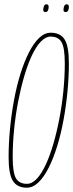

<svg xmlns="http://www.w3.org/2000/svg" viewBox="-20 -862 340 892"><path d="M104 10Q60 10 40 -21.5Q20 -53 20 -132Q20 -196 26.5 -263.5Q33 -331 45 -396Q57 -461 74.5 -517.5Q92 -574 114 -617.5Q136 -661 161.5 -685.5Q187 -710 216 -710Q260 -710 280 -679Q300 -648 300 -568Q300 -504 293.5 -436.5Q287 -369 275 -304Q263 -239 245.5 -182.5Q228 -126 206 -82.5Q184 -39 158.5 -14.5Q133 10 104 10ZM105 -8Q129 -8 151 -31.5Q173 -55 192.5 -97Q212 -139 228 -194Q244 -249 256 -311.5Q268 -374 274.5 -439.5Q281 -505 281 -568Q281 -640 266 -666Q251 -692 215 -692Q192 -692 169.5 -668.5Q147 -645 127.5 -603Q108 -561 92 -506Q76 -451 64 -388.5Q52 -326 45.5 -260.5Q39 -195 39 -132Q39 -60 54 -34Q69 -8 105 -8ZM285 -806Q279 -806 277 -809Q275 -812 275 -816Q275 -826 278.5 -834Q282 -842 290 -842Q296 -842 298 -838.5Q300 -835 300 -830Q300 -820 296.5 -813Q293 -806 285 -806ZM191 -806Q185 -806 183 -809Q181 -812 181 -816Q181 -824 184 -833Q187 -842 196 -842Q202 -842 204 -838.5Q206 -835 206 -830Q206 -820 202.5 -813Q199 -806 191 -806Z"/></svg>

Font: Georama ExtraCondensed Thin
Style: Italic
Weight: 100
Width: 2
Italic angle: -9°
Designer: Jean-Baptiste Levee
Foundry: Production Type
Version: Version 1.001